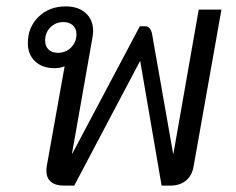

<svg xmlns="http://www.w3.org/2000/svg" viewBox="-20 -580 739 600"><path d="M672 -550 585 -60Q580 -31 561 -15.5Q542 0 512 0H485L418 -390L212 0H179Q153 0 139 -12Q125 -24 125 -46Q125 -55 126 -60L182 -373Q169 -367 150 -367Q112 -367 89.5 -388.5Q67 -410 67 -445Q67 -495 100.5 -527.5Q134 -560 185 -560Q225 -560 248 -539Q271 -518 271 -483Q271 -477 269 -463L205 -100H206L417 -498H433Q442 -498 447.5 -491.5Q453 -485 455 -475L521 -100H522L601 -550ZM219 -473Q219 -490 208 -500.5Q197 -511 178 -511Q154 -511 137.5 -494.5Q121 -478 121 -453Q121 -436 131.5 -425.5Q142 -415 161 -415Q186 -415 202.5 -432Q219 -449 219 -473Z"/></svg>

Font: Bai Jamjuree
Style: Italic
Weight: 400
Italic angle: -10°
Version: Version 1.000; ttfautohint (v1.6)